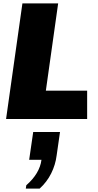

<svg xmlns="http://www.w3.org/2000/svg" viewBox="-20 -706 580 1139"><path d="M16 0 113 -686H325L252 -168H497V0ZM133 413 136 393Q176 358 198.5 320Q221 282 226 242H153L177 77H336L316 216Q309 272 283.5 323Q258 374 215 413Z"/></svg>

Font: Chivo Medium Black
Style: Italic
Weight: 900
Italic angle: -8.05°
Version: Version 2.002